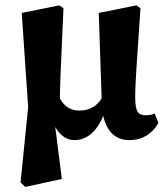

<svg xmlns="http://www.w3.org/2000/svg" viewBox="-20 -519 628 732"><path d="M58.4 176.4 76.1 193.6 215.7 163.3 185.4 -76.1 207.8 -103.3C207.8 -196.8 213.2 -282.9 222 -487.8L206.2 -498.5L62.9 -469.7L87.3 -110.4L58.4 176.4ZM263.9 15.2C323.9 15.2 372.2 -37.6 393.9 -147L376.6 -160.9C354.1 -111 317.5 -97.4 282.3 -97.4C250.5 -97.4 221.2 -112.2 202.9 -155.2L171.1 -81.3C191.6 -15.1 224.8 15.2 263.9 15.2ZM472.4 15.2C524.4 15.2 561.1 -10 584 -50.5L569.5 -86.4C560.1 -82.1 549.2 -79.5 536.9 -79.5C508.2 -79.5 496.1 -90.8 495.5 -144.4C495 -202.1 501.8 -278.7 515.6 -487.8L499.9 -498.5L356.5 -469.7L368.6 -111.3C374.9 -32.2 410.6 15.2 472.4 15.2Z"/></svg>

Font: Source Serif Variable
Style: Regular
Weight: 389
Designer: Frank Grießhammer
Foundry: Adobe Systems Incorporated
Version: Version 3.001;hotconv 1.0.111;makeotfexe 2.5.65597